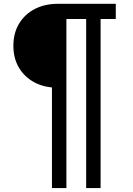

<svg xmlns="http://www.w3.org/2000/svg" viewBox="-20 -752 684 987"><path d="M48.8 -516.6Q48.8 -582.5 78.4 -631.1Q107.9 -679.7 159.4 -706.1Q210.9 -732.4 276.9 -732.4H575.2V-654.3H497.1V214.8H422.9V-654.3H321.3V214.8H247.1V-302.2Q189 -308.1 144.3 -335.9Q99.6 -363.8 74.2 -409.7Q48.8 -455.6 48.8 -516.6Z"/></svg>

Font: Giphurs Black
Style: Regular
Weight: 900
Version: Version 0.920; ttfautohint (v1.8.4.7-5d5b)